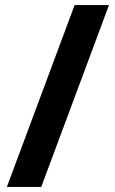

<svg xmlns="http://www.w3.org/2000/svg" viewBox="-20 -734 453 754"><path d="M408 -714 142 0H7L273 -714Z"/></svg>

Font: Noto Sans New Tai Lue
Style: Bold
Weight: 700
Version: Version 2.003